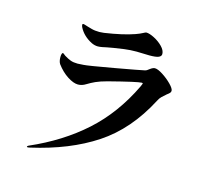

<svg xmlns="http://www.w3.org/2000/svg" viewBox="-110 -913 1219 1071"><g transform="rotate(15 500.0 -378.0)"><path d="M329 -637Q278 -663 255 -708Q251 -716 251 -723Q251 -728 256 -728Q260 -728 269 -725Q278 -722 285 -720Q289 -719 308 -713.5Q327 -708 354 -708Q362 -708 380 -710Q487 -726 552 -749Q577 -758 590.5 -765.5Q604 -773 608 -773Q626 -773 654.5 -758.5Q683 -744 704 -722.5Q725 -701 725 -680Q725 -667 710 -660.5Q695 -654 657 -654L583 -656Q546 -656 512.5 -651.5Q479 -647 452 -642.5Q425 -638 416 -636Q408 -634 392.5 -631Q377 -628 366 -628Q348 -628 329 -637ZM129 14Q129 11 136 7Q315 -71 443.5 -186.5Q572 -302 655 -475Q662 -491 662 -492Q662 -496 656 -496Q632 -496 469 -454Q428 -443 404 -432Q380 -421 359 -408Q337 -394 314 -394Q288 -394 253 -416.5Q218 -439 189 -478Q180 -492 180 -517Q180 -529 182.5 -535.5Q185 -542 188 -542Q190 -542 194.5 -538.5Q199 -535 204 -531Q225 -518 241.5 -512Q258 -506 282 -506Q290 -506 316 -508Q339 -509 484 -535Q629 -561 655 -567Q665 -569 679 -581Q695 -593 706 -593Q723 -593 752.5 -574Q782 -555 805 -531.5Q828 -508 828 -495Q828 -488 823 -482.5Q818 -477 807 -469Q791 -455 781.5 -446Q772 -437 764 -421Q666 -233 515 -133.5Q364 -34 147 15Q139 17 133 17Q129 17 129 14Z"/></g></svg>

Font: Shippori Mincho ExtraBold
Style: Regular
Weight: 800
Designer: FONTDASU
Foundry: FONTDASU / Google Inc. / but / Adobe
Version: Version 3.110; ttfautohint (v1.8.3)